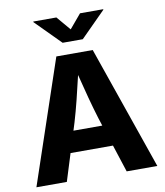

<svg xmlns="http://www.w3.org/2000/svg" viewBox="-100 -1032 959 1114"><g transform="rotate(-10 379.5 -475.0)"><path d="M23.4 0H202.6L252.9 -161.1H502.9L555.2 0H735.8L483.4 -727.5H269ZM308.6 -950.2H172.4V-946.8L318.8 -799.3H437.5L584.5 -946.8V-950.2H447.8L378.4 -867.7ZM292 -286.1 306.6 -333C330.1 -411.1 351.6 -501 374.5 -599.6C398.9 -501.5 422.4 -412.6 446.8 -333L461.9 -286.1Z"/></g></svg>

Font: Raveo
Style: Bold
Weight: 700
Designer: Jakub Foglar, Rasmus Andersson (Inter)
Foundry: Jakubfoglar.com
Version: Version 1.100;Glyphs 3.2.3 (3260)